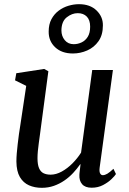

<svg xmlns="http://www.w3.org/2000/svg" viewBox="-20 -889 618 919"><path d="M180 10Q146 10 118.8 -2Q91.5 -14 75.2 -41.5Q59 -69 58.5 -116Q58.5 -133 60.2 -154.5Q62 -176 64.8 -200Q67.5 -224 70.8 -247.8Q74 -271.5 77.5 -291.5L105.5 -478L52 -504.5L58 -538.5L191.5 -559L211.5 -548L177 -288.5Q174.5 -268 171.5 -246.8Q168.5 -225.5 165.8 -205Q163 -184.5 161.2 -166Q159.5 -147.5 159.5 -132Q159.5 -101 167 -83.8Q174.5 -66.5 188.5 -59.8Q202.5 -53 222.5 -53Q248.5 -53 275.8 -68Q303 -83 327 -107.2Q351 -131.5 368 -158.5L421.5 -554H520.5L457 -87Q454.5 -68.5 459 -59.5Q463.5 -50.5 472 -50.5Q482 -50.5 493.8 -57.5Q505.5 -64.5 523 -81L535 -56Q530 -47.5 513.8 -31.8Q497.5 -16 473.2 -3.2Q449 9.5 419 9.5Q387.5 9.5 373 -7.5Q358.5 -24.5 360 -52Q360 -54 360.5 -59.8Q361 -65.5 362 -73Q363 -80.5 363.8 -88.2Q364.5 -96 365.5 -102.5L364 -103Q349 -81.5 330.2 -61.2Q311.5 -41 288.2 -25Q265 -9 238 0.5Q211 10 180 10ZM329 -633Q275.5 -633 244 -662.8Q212.5 -692.5 213 -738Q213 -772.5 226.2 -797.2Q239.5 -822 261 -838Q282.5 -854 308 -861.5Q333.5 -869 358 -869Q411 -869 442 -839Q473 -809 472.5 -767.5Q472.5 -721.5 451.5 -691.8Q430.5 -662 397.5 -647.5Q364.5 -633 329 -633ZM333 -677.5Q352 -677.5 370 -685.8Q388 -694 399.8 -712.5Q411.5 -731 411.5 -761.5Q411.5 -793 395.5 -809.5Q379.5 -826 352 -826Q324.5 -826 299.5 -806.2Q274.5 -786.5 274 -743.5Q274 -716 290 -696.8Q306 -677.5 333 -677.5Z"/></svg>

Font: Merriweather 36pt
Style: Italic
Weight: 400
Italic angle: -7.8°
Version: Version 2.101